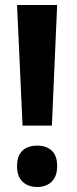

<svg xmlns="http://www.w3.org/2000/svg" viewBox="-20 -734 306 766"><path d="M187 -233H70L48 -714H208ZM48 -71Q48 -112 69 -132.5Q90 -153 129 -153Q165 -153 186.5 -133Q208 -113 208 -71Q208 -30 186 -9Q164 12 129 12Q92 12 70 -9Q48 -30 48 -71Z"/></svg>

Font: Noto Sans Display Condensed
Style: Bold
Weight: 700
Width: 3
Designer: Monotype Design Team
Foundry: Monotype Imaging Inc.
Version: Version 2.003